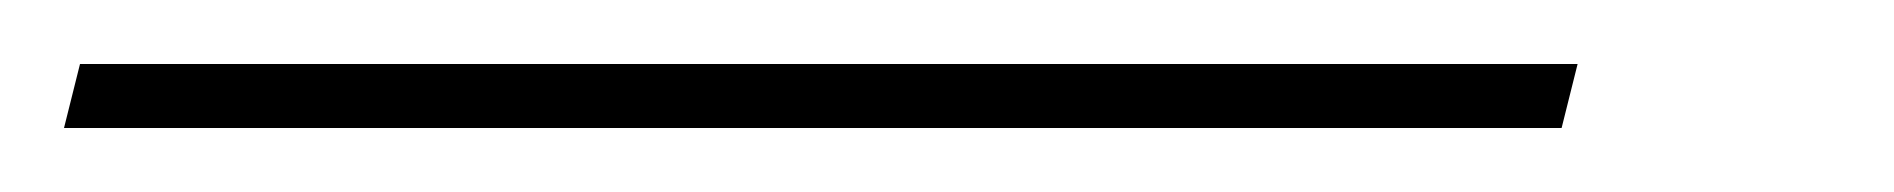

<svg xmlns="http://www.w3.org/2000/svg" viewBox="-113 107 592 60"><path d="M-93 147H375L380 127H-88Z"/></svg>

Font: Noto Serif Display Black
Style: Italic
Weight: 900
Italic angle: -12°
Designer: Monotype Design Team
Foundry: Monotype Imaging Inc.
Version: Version 2.009